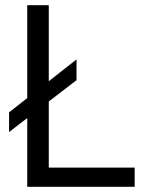

<svg xmlns="http://www.w3.org/2000/svg" viewBox="-20 -720 557 740"><path d="M15 -287 85 -342V-700H168V-407L275 -491V-411L168 -329V-74H499V0H85V-265L15 -211Z"/></svg>

Font: PTSans
Style: Regular
Weight: 400
Designer: A.Korolkova, O.Umpeleva, V.Yefimov
Foundry: ParaType Ltd
Version: Version 2.003W OFL